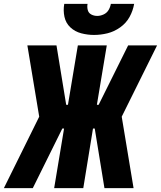

<svg xmlns="http://www.w3.org/2000/svg" viewBox="-50 -969 829 989"><path d="M-30 0H119L271 -307H280L229 0H379L429 -307H438L488 0H638L577 -368L759 -735H610L458 -429H449L500 -735H351L300 -429H291L241 -735H91L152 -368ZM434 -789Q469 -789 503.5 -797.5Q538 -806 569 -828Q600 -850 617.5 -882Q635 -914 641 -949H521Q518 -932 509 -917Q500 -902 483.5 -894.5Q467 -887 451 -887Q434 -887 420 -894.5Q406 -902 402 -917.5Q398 -933 401 -949H281Q275 -915 282 -882.5Q289 -850 312.5 -828Q336 -806 368.5 -797.5Q401 -789 434 -789Z"/></svg>

Font: Iosevka Sparkle Heavy
Style: Italic
Weight: 900
Italic angle: -9°
Designer: Belleve Invis
Foundry: Belleve Invis
Version: Version 4.5.0; ttfautohint (v1.8.3)